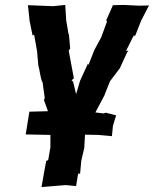

<svg xmlns="http://www.w3.org/2000/svg" viewBox="-20 -551 623 777"><path d="M433 0 437 -42 450 -84 408 -95 399 -92 366 -96 402 -164 425 -222 465 -275 495 -340 500 -346 490 -345 521 -407 527 -406 551 -467 583 -529 543 -528 481 -531 437 -530 410 -469 413 -464 390 -401 362 -349 338 -288 336 -294 304 -224 288 -170 276 -220 269 -227V-226L279 -234L258 -346L264 -355L259 -411L257 -415L248 -468L244 -531L195 -526C161 -527 127 -529 93 -530L100 -465L112 -407L118 -411L130 -344L135 -287C141 -265 143 -241 150 -220H152L161 -155L158 -146L174 -101L99 -99L84 -7C117 -6 151 -6 184 -5V45L175 97L167 100L158 149L148 206L246 198L288 202L295 158L298 150L304 153L309 99L321 48L324 -6L377 -5Z"/></svg>

Font: Asimov Print
Style: DIt
Weight: 250
Width: 0
Designer: Google
Version: Version 2.000980: 2014